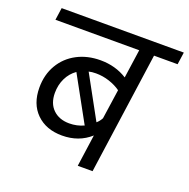

<svg xmlns="http://www.w3.org/2000/svg" viewBox="-123 -807 912 926"><g transform="rotate(20 333.0 -344.0)"><path d="M657 -625H536L448 0H372L395 -164Q336 -111 250 -111Q168 -111 118.5 -159.5Q69 -208 69 -292Q69 -358 99 -409Q129 -460 182 -488Q235 -516 302 -516Q379 -516 439 -478L460 -625H30L39 -688H666ZM408 -257 430 -409Q405 -427 371.5 -438Q338 -449 303 -449Q281 -449 266 -445L385 -228Q399 -240 408 -257ZM263 -178Q302 -178 337 -194L211 -423Q181 -402 164.5 -368Q148 -334 148 -293Q148 -239 179.5 -208.5Q211 -178 263 -178Z"/></g></svg>

Font: FiraGO Book
Style: Italic
Weight: 350
Italic angle: -8°
Designer: bBox Type GmbH
Foundry: bBox Type GmbH
Version: Version 1.001